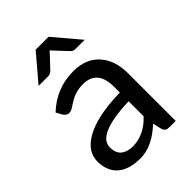

<svg xmlns="http://www.w3.org/2000/svg" viewBox="-212 -816 922 922"><g transform="rotate(-45 249.5 -354.5)"><path d="M203.1 -58.6Q280.3 -58.6 342.3 -124.5V-226.6Q120.1 -219.2 122.1 -131.8Q122.1 -76.2 171.4 -63Q186 -58.6 203.1 -58.6ZM256.3 -516.6Q341.3 -516.6 388.2 -464.4Q435.5 -412.1 435.5 -324.2V0H393.6Q379.4 0 372.1 -4.4Q364.7 -8.8 359.9 -22L349.6 -67.4Q268.6 7.8 190.4 7.8Q112.3 7.8 72.3 -27.3Q32.2 -62.5 31.7 -127.9Q31.7 -193.4 100.6 -234.4Q180.7 -282.7 342.3 -286.1V-324.2Q342.3 -439.9 245.1 -439.9Q195.3 -439.9 153.3 -413.6Q137.7 -403.8 125.5 -396Q113.3 -388.2 99.6 -388.2Q85.9 -388.2 73.2 -405.3L56.2 -436.5Q141.1 -516.6 256.3 -516.6ZM338.4 -584.5Q324.2 -584.5 314.9 -594.7L255.4 -658.2Q251.5 -661.6 247.1 -667.5L178.7 -594.7Q167.5 -585 154.8 -584.5H88.9L201.7 -717.3H289.6L401.9 -584.5Z"/></g></svg>

Font: Lato-Medium
Style: Regular
Weight: 500
Designer: Lukasz Dziedzic
Foundry: tyPoland Lukasz Dziedzic
Version: Version 2.006; 2014-01-15